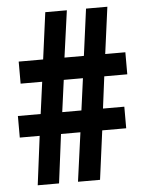

<svg xmlns="http://www.w3.org/2000/svg" viewBox="-52 -756 604 798"><g transform="rotate(-5 250.0 -357.0)"><path d="M219 -427H299L281 -294H201ZM162 0 188 -204H269L241 0H333L360 -204H460V-294H371L388 -427H484V-519H400L426 -714H337L311 -519H230L257 -714H167L141 -519H39V-427H129L111 -294H16V-204H99L73 0Z"/></g></svg>

Font: Noto Sans Mono UI Condensed
Style: Bold
Weight: 700
Width: 3
Designer: Monotype Design team
Foundry: Monotype Imaging Inc.
Version: 1.000